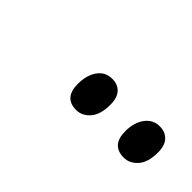

<svg xmlns="http://www.w3.org/2000/svg" viewBox="-1 -921 467 467"><g transform="rotate(45 232.5 -687.0)"><path d="M180 -677Q180 -707 193.5 -726Q207 -745 231 -745Q250 -745 261 -733Q272 -721 272 -697Q272 -663 257 -646Q242 -629 222 -629Q180 -629 180 -677ZM343 -677Q343 -707 357 -726Q371 -745 394 -745Q413 -745 424.5 -733Q436 -721 436 -697Q436 -663 421 -646Q406 -629 386 -629Q343 -629 343 -677Z"/></g></svg>

Font: Noto Serif CondSemiBold
Style: Italic
Weight: 600
Width: 3
Italic angle: -12°
Designer: Monotype Design Team
Foundry: Monotype Imaging Inc.
Version: Version 1.001